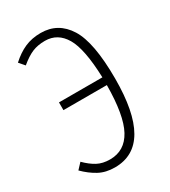

<svg xmlns="http://www.w3.org/2000/svg" viewBox="-175 -782 780 881"><g transform="rotate(-30 215.5 -341.5)"><path d="M375 -342Q375 11 171 11Q123 11 87 -8.5Q51 -28 18 -61L46 -91Q75 -62 103 -47Q131 -32 170 -32Q248 -32 287 -104Q326 -176 327 -335H97V-376H327Q322 -529 285.5 -591Q249 -653 182 -653Q144 -653 115 -641Q86 -629 50 -599L25 -628Q61 -661 98.5 -677.5Q136 -694 183 -694Q275 -694 325 -614Q375 -534 375 -342Z"/></g></svg>

Font: Fira Sans Extra Condensed ExtraLight
Style: Regular
Weight: 275
Width: 1
Designer: Carrois Corporate & Edenspiekermann AG
Foundry: Carrois Corporate GbR & Edenspiekermann AG
Version: Version 4.203